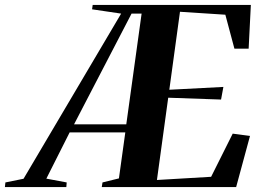

<svg xmlns="http://www.w3.org/2000/svg" viewBox="-116 -763 1054 783"><path d="M-96 0 -94 -19 -20 -34 378 -707.5 259.5 -725 262 -743H907L898 -564.5H840L803 -703L618 -715L574.5 -397L795 -408.5L785.5 -357L570 -364.5L524 -29L745 -42L833 -218L903.5 -208.5L847 0H299L302 -19L369 -35.5L395 -223H168L73 -34.5L156 -19L154.5 0ZM186 -256H399L461.5 -707.5H420.5Z"/></svg>

Font: Merriweather 144pt
Style: Bold Italic
Weight: 700
Italic angle: -7.8°
Version: Version 2.101